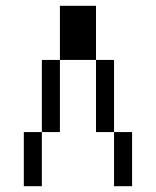

<svg xmlns="http://www.w3.org/2000/svg" viewBox="-20 -645 540 665"><path d="M62.5 -187.5V0H125V-187.5ZM375 -187.5V0H437.5V-187.5ZM125 -187.5H187.5Q187.5 -187.5 187.5 -437.5H125Q125 -437.5 125 -187.5ZM375 -187.5Q375 -187.5 375 -437.5H312.5Q312.5 -437.5 312.5 -187.5ZM187.5 -437.5H312.5V-625H187.5Z"/></svg>

Font: CalcUnifontExMono
Style: Regular
Weight: 500
Version: Version 15.0.06